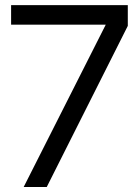

<svg xmlns="http://www.w3.org/2000/svg" viewBox="-20 -748 556 768"><path d="M74.7 0 402.8 -648.9V-649.4H24.4V-727.5H491.2V-644.5L167 0Z"/></svg>

Font: Inter Display
Style: Regular
Weight: 400
Designer: Rasmus Andersson
Foundry: rsms
Version: Version 4.001;git-9221beed3